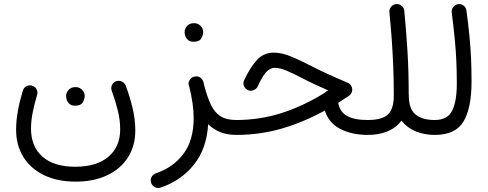

<svg xmlns="http://www.w3.org/2000/svg" viewBox="-20 -648 2396 943"><path d="M351.6 244.1Q261.7 244.1 196 212.2Q130.4 180.2 94.7 122.8Q59.1 65.4 59.1 -10.7Q59.1 -57.1 68.4 -106.4Q77.6 -155.8 92.8 -205.1Q98.1 -219.2 112.1 -225.6Q126 -231.9 139.6 -226.6Q153.8 -221.7 160.4 -208Q167 -194.3 161.6 -179.7Q148.9 -137.2 140.6 -95.7Q132.3 -54.2 132.3 -16.6Q132.3 71.8 188.5 121.3Q244.6 170.9 349.6 170.9Q454.6 170.9 512.5 121.8Q570.3 72.8 570.3 -12.7Q570.3 -57.1 559.1 -103.3Q547.9 -149.4 529.3 -200.7Q523.4 -215.3 529.5 -229.2Q535.6 -243.2 549.3 -248.5Q563.5 -253.9 577.4 -248Q591.3 -242.2 597.2 -228Q617.7 -173.8 631.1 -117.9Q644.5 -62 644.5 -6.8Q644.5 68.4 608.6 124.8Q572.8 181.2 506.8 212.6Q440.9 244.1 351.6 244.1ZM304.7 -176.8Q304.7 -193.4 317.1 -206.8Q329.6 -220.2 350.1 -220.2Q364.3 -220.2 373.8 -214.4Q383.3 -208.5 388.7 -200.2Q396 -189 396 -176.3Q396 -162.1 386.5 -145.5Q377 -128.9 349.6 -128.9Q331.5 -128.9 321.8 -137.2Q312 -145.5 308.1 -156.2Q304.7 -168.5 304.7 -176.8Z M907.7 -228Q902.8 -242.2 911.6 -255.4Q920.4 -268.6 935.1 -272Q938.5 -272.9 941.9 -272.9Q942.4 -272.9 942.9 -272.9Q942.9 -272.9 942.9 -272.9Q956.5 -273.4 966.3 -265.1Q976.1 -256.8 979 -245.6Q981.9 -234.4 984.4 -223.1Q998.5 -169.9 1016.1 -133.1Q1033.7 -96.2 1062.5 -77.4Q1091.3 -58.6 1140.6 -58.6H1141.1Q1156.7 -58.6 1167 -48.1Q1177.2 -37.6 1177.2 -22Q1177.2 -6.8 1167 3.9Q1156.7 14.6 1141.1 14.6H1140.6Q1095.2 14.6 1061.5 0.7Q1027.8 -13.2 1002.4 -37.6Q995.1 83 931.9 161.4Q868.7 239.7 768.6 273.4Q752.4 278.3 739.3 270.5Q726.1 262.7 722.2 249.5Q717.3 232.4 725.1 220Q732.9 207.5 745.1 203.6Q831.1 174.3 881.1 107.4Q931.2 40.5 931.2 -68.4Q931.2 -103.5 925.5 -142.1Q919.9 -180.7 909.7 -222.2Q908.7 -225.1 907.7 -228ZM886.7 -490.7Q886.7 -507.3 899.2 -520.8Q911.6 -534.2 932.1 -534.2Q946.3 -534.2 955.8 -528.3Q965.3 -522.5 970.7 -514.2Q978 -502.9 978 -490.2Q978 -476.1 968.5 -459.5Q959 -442.9 931.6 -442.9Q913.6 -442.9 903.8 -451.2Q894 -459.5 890.1 -470.2Q886.7 -482.4 886.7 -490.7Z M1324.2 -389.6Q1363.3 -389.6 1409.4 -370.6Q1455.6 -351.6 1510.7 -322.8Q1545.4 -304.7 1589.4 -284.7Q1633.3 -264.6 1687.5 -241.7Q1697.3 -237.8 1703.6 -228Q1710 -218.3 1710 -208Q1710 -188.5 1692.9 -176.8Q1666.5 -159.2 1641.1 -143.1Q1648.4 -99.1 1684.1 -78.9Q1719.7 -58.6 1785.6 -58.6H1786.1Q1801.8 -58.6 1812 -48.1Q1822.3 -37.6 1822.3 -22Q1822.3 -6.8 1812 3.9Q1801.8 14.6 1786.1 14.6H1785.6Q1709.5 14.6 1652.3 -14.2Q1595.2 -43 1575.2 -105Q1470.2 -47.4 1363.3 -16.4Q1256.3 14.6 1141.1 14.6Q1126 14.6 1115 3.7Q1104 -7.3 1104 -22Q1104 -36.6 1114.7 -47.6Q1125.5 -58.6 1141.1 -58.6Q1253.9 -58.6 1360.6 -92Q1467.3 -125.5 1575.2 -192.4Q1582 -200.2 1591.8 -203.1L1592.8 -203.6Q1555.7 -220.2 1523.7 -234.9Q1491.7 -249.5 1464.4 -264.2Q1418.5 -288.1 1386 -301.5Q1353.5 -314.9 1330.6 -314.9Q1306.2 -314.9 1287.1 -293.7Q1268.1 -272.5 1245.6 -223.6Q1240.7 -211.4 1224.6 -204.8Q1208.5 -198.2 1192.9 -208Q1182.1 -214.8 1177.5 -227.8Q1172.9 -240.7 1179.2 -254.4Q1208.5 -316.9 1241.9 -353.3Q1275.4 -389.6 1324.2 -389.6Z M1749.5 -22Q1749.5 -37.6 1760.3 -48.1Q1771 -58.6 1786.1 -58.6Q1855 -58.6 1884.5 -85Q1914.1 -111.3 1914.1 -180.2Q1914.1 -255.4 1911.4 -321.8Q1908.7 -388.2 1904.1 -453.1Q1899.4 -518.1 1892.6 -587.9Q1891.1 -603 1900.9 -614.7Q1910.6 -626.5 1925.8 -627.9Q1940.4 -629.4 1952.4 -619.6Q1964.4 -609.9 1965.8 -594.7Q1975.6 -490.7 1981.4 -394.8Q1987.3 -298.8 1987.3 -186Q1987.8 -183.1 1987.8 -180.2Q1987.8 -113.3 2020.5 -85.9Q2053.2 -58.6 2114.7 -58.6H2115.2Q2130.9 -58.6 2141.1 -48.1Q2151.4 -37.6 2151.4 -22Q2151.4 -6.8 2141.1 3.9Q2130.9 14.6 2115.2 14.6H2114.7Q2064.5 14.6 2022 -2.7Q1979.5 -20 1951.7 -55.7Q1925.8 -20.5 1883.5 -2.9Q1841.3 14.6 1786.1 14.6Q1771 14.6 1760.3 3.9Q1749.5 -6.8 1749.5 -22Z M2078.6 -22Q2078.6 -37.6 2089.4 -48.1Q2100.1 -58.6 2115.2 -58.6Q2178.2 -58.6 2200.9 -104.7Q2223.6 -150.9 2223.6 -236.3Q2223.6 -294.9 2221.4 -345.2Q2219.2 -395.5 2213.9 -452.4Q2208.5 -509.3 2198.7 -586.4Q2196.8 -601.6 2206.1 -613.5Q2215.3 -625.5 2230 -627.4Q2245.1 -629.9 2257.1 -620.4Q2269 -610.8 2271 -596.2Q2280.3 -526.9 2285.6 -471.4Q2291 -416 2293.5 -363.3Q2295.9 -310.5 2295.9 -247.6Q2295.9 -117.2 2256.6 -51.3Q2217.3 14.6 2115.2 14.6Q2100.1 14.6 2089.4 3.9Q2078.6 -6.8 2078.6 -22Z"/></svg>

Font: Mikhak-FD Regular
Style: FD-Regular
Weight: 400
Designer: Amin Abedi
Version: Version 3.2